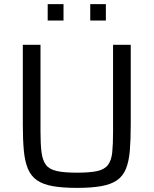

<svg xmlns="http://www.w3.org/2000/svg" viewBox="-20 -906 748 934"><path d="M355 8Q284 8 236.5 -0.5Q189 -9 160 -29Q131 -49 116 -84.5Q101 -120 96 -173Q91 -226 91 -301V-688H177V-267Q177 -204 182 -165Q187 -126 203.5 -104Q220 -82 256 -74Q292 -66 355 -66Q418 -66 453.5 -74Q489 -82 505.5 -104Q522 -126 526 -165Q530 -204 530 -267V-688H616V-301Q616 -226 611.5 -173Q607 -120 592.5 -84.5Q578 -49 549 -29Q520 -9 472.5 -0.5Q425 8 355 8ZM212 -806V-886H289V-806ZM419 -806V-886H495V-806Z"/></svg>

Font: Saira Thin
Style: Regular
Weight: 400
Version: Version 1.101